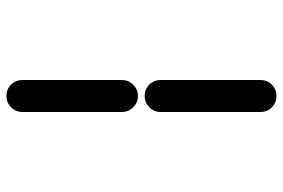

<svg xmlns="http://www.w3.org/2000/svg" viewBox="-162 -619 884 600"><g transform="rotate(-90 280.0 -319.0)"><path d="M230 -259Q230 -280 245 -294.5Q260 -309 280 -309Q301 -309 315.5 -294.5Q330 -280 330 -259V53Q330 74 315.5 88.5Q301 103 280 103Q259 103 244.5 88.5Q230 74 230 53ZM230 -690Q230 -712 245 -726.5Q260 -741 280 -741Q301 -741 315.5 -726.5Q330 -712 330 -691V-380Q330 -360 315.5 -345Q301 -330 280 -330Q259 -330 244.5 -345Q230 -360 230 -380Z"/></g></svg>

Font: Brass Mono
Style: Bold
Weight: 700
Monospace: yes
Version: Version 1.100; ttfautohint (v1.8.3) -l 8 -r 50 -G 200 -x 14 